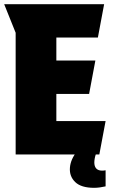

<svg xmlns="http://www.w3.org/2000/svg" viewBox="-20 -740 541 920"><path d="M0 -720H479L449 -560H250V-450H437L407 -290H250V-160H486L456 0H55V-583ZM431 160Q369 160 340.5 132.5Q312 105 315 64Q318 23 350 -16H444Q425 36 436 59.5Q447 83 486 76V153Q473 156 458.5 158Q444 160 431 160Z"/></svg>

Font: Protest Strike
Style: Regular
Weight: 400
Designer: Octavio Pardo
Foundry: Ashler Design
Version: Version 2.005; ttfautohint (v1.8.4.7-5d5b)